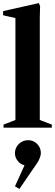

<svg xmlns="http://www.w3.org/2000/svg" viewBox="-27 -828 356 1245"><path d="M-4 0V-20L73 -50V-711L-7 -729V-756L225 -808L233 -788L231 -718V-50L309 -20V0ZM99 397 70 380 132 244Q105 237 87.5 215Q70 193 70 165Q70 130 95 105.5Q120 81 156 81Q190 81 214 105.5Q238 130 238 165Q238 177 231.5 194.5Q225 212 216 226Z"/></svg>

Font: Wittgenstein Extrabold
Style: Regular
Weight: 800
Designer: Jörg Drees
Foundry: Jörg Drees
Version: Version 1.303; ttfautohint (v1.8.4.7-5d5b)